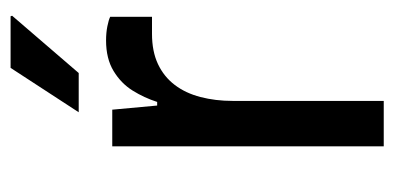

<svg xmlns="http://www.w3.org/2000/svg" viewBox="-216 -548 763 372"><g transform="rotate(-90 166.0 -361.5)"><path d="M69 0V-526H140L148 -439H155Q163 -464 177 -486.5Q191 -509 215 -523.5Q239 -538 274 -538Q289 -538 301.5 -535.5Q314 -533 320 -530V-449H287Q253 -449 228.5 -437.5Q204 -426 188 -405Q172 -384 164.5 -355Q157 -326 157 -293V0ZM135 -591 221 -723H321L322 -720L211 -591Z"/></g></svg>

Font: Archivo SemiBold
Style: Regular
Weight: 400
Version: Version 2.001